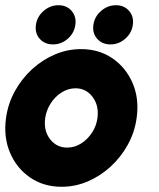

<svg xmlns="http://www.w3.org/2000/svg" viewBox="-28 -702 608 735"><path d="M208 13Q139 13 87.2 -22.5Q35.5 -58 10.2 -117.8Q-15 -177.5 -5 -250Q2.5 -305 28.8 -352.8Q55 -400.5 94.5 -436.8Q134 -473 182.2 -493.5Q230.5 -514 282 -514Q351 -514 402.8 -478.5Q454.5 -443 480 -383Q505.5 -323 495 -250Q487.5 -195.5 461.2 -148Q435 -100.5 395.5 -64.2Q356 -28 308 -7.5Q260 13 208 13ZM229 -137Q257.5 -137 282.2 -152.5Q307 -168 324 -193.8Q341 -219.5 345 -250Q351.5 -297.5 326.5 -330.8Q301.5 -364 261 -364Q233 -364 208 -348.2Q183 -332.5 166.2 -306.5Q149.5 -280.5 145 -250Q138.5 -202 163.5 -169.5Q188.5 -137 229 -137ZM175 -532Q143 -532 124 -553.5Q105 -575 109.5 -607Q114 -638.5 139 -660.2Q164 -682 196 -682Q227.5 -682 246.2 -660.2Q265 -638.5 260.5 -607Q256 -575 231.2 -553.5Q206.5 -532 175 -532ZM395 -532Q363 -532 344 -553.5Q325 -575 329.5 -607Q334 -638.5 359 -660.2Q384 -682 416 -682Q447.5 -682 466.2 -660.2Q485 -638.5 480.5 -607Q476 -575 451.2 -553.5Q426.5 -532 395 -532Z"/></svg>

Font: Urbanist Black
Style: Italic
Weight: 900
Italic angle: -8°
Designer: Corey Hu
Foundry: Corey Hu
Version: Version 1.330; ttfautohint (v1.8.4.7-5d5b)